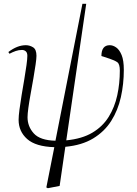

<svg xmlns="http://www.w3.org/2000/svg" viewBox="-20 -761 724 1011"><path d="M232 230 224 226 266 14Q168 11 123 -29Q78 -69 78 -130Q78 -149 82.5 -184Q87 -219 94 -261Q101 -303 108 -344Q115 -385 119.5 -418Q124 -451 124 -467Q124 -484 115.5 -491Q107 -498 96 -498Q79 -498 63 -492.5Q47 -487 30 -478L24 -487Q71 -523 116 -523Q136 -523 154 -512Q172 -501 172 -467Q172 -453 167.5 -421.5Q163 -390 156 -349.5Q149 -309 141.5 -268Q134 -227 129.5 -194Q125 -161 125 -144Q125 -95 158 -58.5Q191 -22 272 -20L414 -741H434L329 -22Q412 -30 466.5 -62.5Q521 -95 552.5 -146Q584 -197 597.5 -259.5Q611 -322 611 -389Q611 -424 597.5 -433.5Q584 -443 557 -452L514 -466Q514 -523 558 -523Q575 -523 592 -511Q609 -499 620.5 -471Q632 -443 632 -393Q632 -319 616.5 -249.5Q601 -180 565.5 -124Q530 -68 470.5 -32Q411 4 324 12L294 218Z"/></svg>

Font: Literata 72pt ExtraLight
Style: Italic
Weight: 200
Italic angle: -2°
Designer: Latin by Veronika Burian and Jose Scaglione. Greek by Irene Vlachou. Cyrillic by Vera Evstafieva
Foundry: TypeTogether
Version: Version 3.002